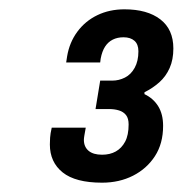

<svg xmlns="http://www.w3.org/2000/svg" viewBox="-20 -820 392 412"><path d="M199 -428Q142 -428 114.5 -450Q87 -472 87 -510Q87 -516 87.5 -524.5Q88 -533 91 -546H164Q162 -535 161 -529Q160 -523 160 -520Q160 -505 170 -496.5Q180 -488 199 -488Q216 -488 228.5 -495Q241 -502 248.5 -516Q256 -530 256 -553Q256 -566 250.5 -573Q245 -580 235.5 -583Q226 -586 214 -586H185L195 -647H221Q235 -647 248 -653.5Q261 -660 269 -674.5Q277 -689 277 -710Q277 -725 268.5 -732.5Q260 -740 245 -740Q232 -740 222 -735Q212 -730 205.5 -720Q199 -710 196 -694L195 -686H122L124 -699Q129 -729 146 -752Q163 -775 189 -787.5Q215 -800 247 -800Q296 -800 324 -778.5Q352 -757 352 -716Q352 -692 344 -674Q336 -656 322 -643.5Q308 -631 290 -622V-618Q309 -609 319.5 -592Q330 -575 330 -550Q330 -512 312.5 -485Q295 -458 265.5 -443Q236 -428 199 -428Z"/></svg>

Font: Archivo SemiCondensed SemiBold
Style: Italic
Weight: 600
Width: 4
Italic angle: -10°
Designer: Hector Gatti
Foundry: Omnibus-Type
Version: Version 2.001